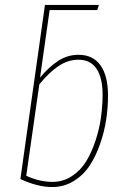

<svg xmlns="http://www.w3.org/2000/svg" viewBox="-20 -752 509 782"><path d="M299.8 -528.8Q358.9 -528.8 389.4 -485.8Q419.9 -442.9 419.9 -362.8Q419.9 -314.9 412.6 -265.6Q405.3 -216.3 387.9 -166.3Q370.6 -116.2 345.2 -77.6Q319.8 -39.1 280.3 -14.6Q240.7 9.8 192.9 9.8Q132.8 9.8 63 -22.9L163.1 -731.9H382.8L376 -710.9H182.1L143.1 -436Q180.2 -480.5 217.8 -504.6Q255.4 -528.8 299.8 -528.8ZM193.8 -11.2Q237.3 -11.2 272.9 -34.7Q308.6 -58.1 331.1 -95Q353.5 -131.8 369.1 -179.4Q384.8 -227.1 391.1 -272.9Q397.5 -318.8 397.9 -362.8Q398.4 -434.1 373.5 -471.4Q348.6 -508.8 299.8 -508.8Q256.8 -508.8 218 -482.7Q179.2 -456.5 140.1 -408.2L86.9 -36.1Q141.1 -11.2 193.8 -11.2Z"/></svg>

Font: Fira Sans Compressed Thin
Style: Italic
Weight: 100
Width: 3
Italic angle: -8°
Designer: Carrois Corporate & Edenspiekermann AG
Foundry: Carrois Corporate GbR & Edenspiekermann AG
Version: Version 4.203;PS 004.203;hotconv 1.0.88;makeotf.lib2.5.64775